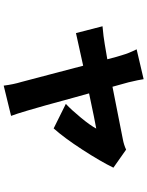

<svg xmlns="http://www.w3.org/2000/svg" viewBox="98 -771 781 1017"><g transform="rotate(90 488.5 -262.5)"><path d="M416 -552.7 439.5 -467.8Q684.6 -515.6 716.8 -522.5Q748 -528.3 772.5 -540L868.2 -472.7Q835 -404.3 772.5 -308.1Q710 -211.9 660.2 -156.2L530.3 -220.7Q563.5 -252 604 -301.3Q644.5 -350.6 661.1 -381.8Q626 -376 474.6 -343.8L496.1 -266.6Q545.9 -83 565.4 -18.6Q583 41 593.8 69.3L433.6 108.4Q426.8 55.7 414.1 14.6Q400.4 -36.1 374 -137.7L328.1 -312.5L155.3 -274.4L119.1 -415Q174.8 -419.9 213.9 -426.8L293.9 -440.4Q281.2 -491.2 271.5 -520.5Q262.7 -552.7 241.2 -595.7L399.4 -632.8Q402.3 -610.4 416 -552.7Z"/></g></svg>

Font: Min Sans Black
Style: Regular
Weight: 900
Designer: Jinseong-Kim, NotoSansCJK, Nunito
Foundry: Jinseong-Kim
Version: Version 1.000